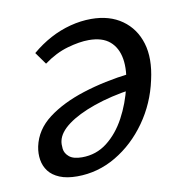

<svg xmlns="http://www.w3.org/2000/svg" viewBox="-58 -481 531 546"><g transform="rotate(-10 208.0 -208.0)"><path d="M123 9Q93 9 72.5 0.5Q52 -8 41 -22.5Q30 -37 27 -55.5Q24 -74 28 -94Q38 -141 79.5 -172.5Q121 -204 183.5 -224Q246 -244 321 -253L318 -208Q256 -199 207.5 -182Q159 -165 130 -143.5Q101 -122 96 -98Q94 -89 95.5 -75.5Q97 -62 109 -52Q121 -42 146 -42Q187 -42 218.5 -66.5Q250 -91 271.5 -131Q293 -171 304 -218Q315 -264 309.5 -297Q304 -330 282.5 -348.5Q261 -367 222 -367Q195 -367 160 -357Q125 -347 91 -322L66 -357Q92 -379 120 -394Q148 -409 178.5 -417Q209 -425 239 -425Q292 -425 328 -399.5Q364 -374 377.5 -329.5Q391 -285 377 -224Q363 -159 325.5 -106Q288 -53 235.5 -22Q183 9 123 9Z"/></g></svg>

Font: Ysabeau Office Medium
Style: Italic
Weight: 500
Italic angle: -12°
Designer: Christian Thalmann (Catharsis Fonts)
Version: Version 2.001;gftools[0.9.30]; featfreeze: tnum,lnum,ss02